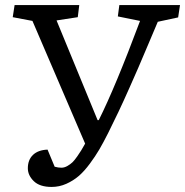

<svg xmlns="http://www.w3.org/2000/svg" viewBox="-20 -720 724 751"><path d="M361.8 -250H366.2Q430.7 -378.4 527.8 -638.2L440.9 -655.8L446.8 -700.2H684.1L676.8 -651.9L597.2 -634.8Q589.4 -616.2 560.5 -548.1Q531.7 -480 520.5 -454.1Q509.3 -428.2 486.3 -376.5Q463.4 -324.7 443.8 -283.4Q424.3 -242.2 402.8 -199.2Q384.3 -162.6 368.7 -135.7Q353 -108.9 331.3 -79.6Q309.6 -50.3 288.1 -31.7Q266.6 -13.2 239.3 -1Q211.9 11.2 182.1 11.2Q135.3 11.2 112.1 -11.5Q88.9 -34.2 88.9 -62Q88.9 -94.7 108.9 -114Q128.9 -133.3 166 -134.8L193.8 -67.9Q207.5 -64 220.2 -64Q231.9 -64 243.7 -70.8Q255.4 -77.6 263.2 -85Q271 -92.3 282.2 -108.4Q293.5 -124.5 297.9 -132.1Q302.2 -139.6 313 -158.2L106.9 -638.2L29.8 -652.8L37.1 -700.2H290L284.2 -652.8L201.2 -640.1Z"/></svg>

Font: Literata Book
Style: Italic
Weight: 400
Italic angle: -3°
Designer: Latin by Veronika Burian and Jose Scaglione. Greek by Irene Vlachou. Cyrillic by Vera Evstafieva
Foundry: TypeTogether
Version: Version 1.003;PS 001.003;hotconv 1.0.88;makeotf.lib2.5.64775